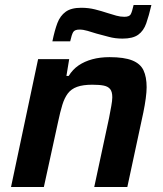

<svg xmlns="http://www.w3.org/2000/svg" viewBox="-20 -746 651 766"><path d="M24 0 132 -510H256L245 -443H254Q270 -469 293.5 -485Q317 -501 348 -509.5Q379 -518 417 -518Q475 -518 507.5 -505Q540 -492 552.5 -465.5Q565 -439 565 -398Q565 -380 561.5 -353.5Q558 -327 552 -298L488 0H356L415 -275Q420 -301 424 -323Q428 -345 428 -358Q428 -380 419.5 -390.5Q411 -401 394 -404.5Q377 -408 348 -408Q311 -408 287.5 -399.5Q264 -391 250.5 -373Q237 -355 228.5 -327Q220 -299 212 -261L155 0ZM189 -581Q198 -625 209 -654Q220 -683 242 -699Q264 -715 304 -715Q333 -715 359 -708.5Q385 -702 409 -694Q428 -688 444 -683.5Q460 -679 476 -679Q496 -679 501.5 -689Q507 -699 513 -726H584Q574 -683 563.5 -653Q553 -623 531.5 -607.5Q510 -592 469 -592Q439 -592 414 -599Q389 -606 365 -612Q346 -618 329 -623Q312 -628 297 -628Q278 -628 272 -618Q266 -608 260 -581Z"/></svg>

Font: Saira Thin SemiBold
Style: Italic
Weight: 600
Italic angle: -12°
Version: Version 1.101